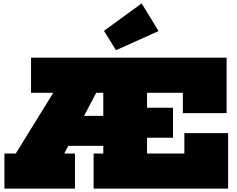

<svg xmlns="http://www.w3.org/2000/svg" viewBox="-20 -1112 1398 1132"><path d="M532 0V-207H589V-565H163V-772H1316V-445H1058V-565H847V-207H1067V-327H1325V0ZM6 0V-207H73L422 -772H656L359 -207H422V0ZM246 -252V-429H702V-252ZM716 -300V-477H1000V-300ZM815 -1092 915 -929 664 -816 593 -930Z"/></svg>

Font: Hepta Slab Black
Style: Regular
Weight: 900
Designer: Michael LaGattuta
Foundry: Michael LaGattuta
Version: Version 1.102